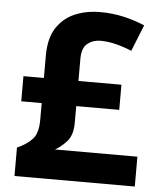

<svg xmlns="http://www.w3.org/2000/svg" viewBox="-52 -769 676 814"><g transform="rotate(5 286.0 -362.0)"><path d="M342 -724Q396 -724 444.5 -712.5Q493 -701 532 -684L487 -572Q453 -586 419 -594.5Q385 -603 354 -603Q322 -603 298.5 -584.5Q275 -566 275 -519V-425H458V-318H275V-248Q275 -195 251 -168Q227 -141 201 -127H552V0H40V-121Q81 -139 104.5 -164.5Q128 -190 128 -247V-318H41V-425H128V-520Q128 -594 157 -638.5Q186 -683 234.5 -703.5Q283 -724 342 -724Z"/></g></svg>

Font: Noto Naskh Arabic
Style: Regular
Weight: 400
Designer: Monotype Design Team, David Williams, Mohamad Dakak and Nizar Qandah
Foundry: Monotype Imaging Inc.
Version: Version 2.013